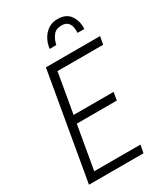

<svg xmlns="http://www.w3.org/2000/svg" viewBox="-223 -1014 960 1108"><g transform="rotate(-30 257.5 -459.5)"><path d="M403.3 -52.2 393.6 0H69.8L79.1 -52.2ZM210 -710.9 86.4 0H30.3L153.8 -710.9ZM421.4 -393.1 412.1 -340.3H128.9L138.7 -393.1ZM514.6 -710.9 504.9 -658.7H184.1L193.4 -710.9ZM456.5 -791.5 411.1 -792Q413.1 -813 408.7 -832Q404.3 -851.1 391.4 -863Q378.4 -875 353.5 -875.5Q314.9 -876 295.9 -851.1Q276.9 -826.2 270 -792.5L225.6 -792Q230 -827.1 246.3 -856.2Q262.7 -885.3 289.8 -902.6Q316.9 -919.9 354.5 -918.9Q409.7 -917.5 434.6 -879.9Q459.5 -842.3 456.5 -791.5Z"/></g></svg>

Font: Roboto Condensed Light
Style: Italic
Weight: 300
Italic angle: -12°
Designer: Christian Robertson
Foundry: Google
Version: Version 3.0; 2020